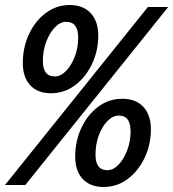

<svg xmlns="http://www.w3.org/2000/svg" viewBox="-27 -738 691 766"><path d="M176 -366Q123 -366 93.5 -398Q64 -430 64 -487Q64 -549 88.5 -601.5Q113 -654 155.5 -686Q198 -718 251 -718Q305 -718 335 -685.5Q365 -653 365 -596Q365 -535 340 -482.5Q315 -430 272.5 -398Q230 -366 176 -366ZM-7 0 563 -710H644L74 0ZM191 -433Q215 -433 236.5 -455Q258 -477 271.5 -512.5Q285 -548 285 -588Q285 -651 237 -651Q213 -651 192 -629Q171 -607 157.5 -571.5Q144 -536 144 -495Q144 -433 191 -433ZM386 8Q333 8 303 -24Q273 -56 273 -113Q273 -175 297.5 -227.5Q322 -280 364.5 -312Q407 -344 461 -344Q515 -344 545 -311.5Q575 -279 575 -222Q575 -161 550 -108.5Q525 -56 482.5 -24Q440 8 386 8ZM401 -59Q425 -59 446 -81Q467 -103 480.5 -138.5Q494 -174 494 -214Q494 -277 447 -277Q423 -277 401.5 -255Q380 -233 367 -197.5Q354 -162 354 -121Q354 -59 401 -59Z"/></svg>

Font: Geist Mono Medium
Style: Italic
Weight: 500
Italic angle: -12°
Monospace: yes
Designer: Basement.studio, Andrés Briganti, Mateo Zaragoza
Foundry: Basement.studio, Vercel, Andrés Briganti, Guido Ferreyra, Mateo Zaragoza
Version: Version 1.500; ttfautohint (v1.8.4.7-5d5b)